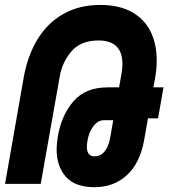

<svg xmlns="http://www.w3.org/2000/svg" viewBox="-66 -745 686 778"><path d="M163.5 -140Q163.5 -163.5 168.5 -193.5Q183.5 -279 232 -335Q280.5 -391 370.5 -391H416.5L426 -444.5Q430 -467 430 -486Q430 -581 333 -581Q261.5 -581 223.8 -537.2Q186 -493.5 176 -434.5L99 0H-45.5L30.5 -433.5Q46.5 -521.5 86.8 -587Q127 -652.5 191.2 -688.8Q255.5 -725 340.5 -725Q416.5 -725 467.8 -696.5Q519 -668 544 -617.5Q569 -567 569 -500Q569 -464.5 562.5 -428.5L555.5 -391H596.5L574.5 -265.5H533.5L518 -177Q501.5 -84.5 448.5 -35.5Q395.5 13.5 317 13.5Q238 13.5 200.8 -28.8Q163.5 -71 163.5 -140ZM286 -151Q286 -111.5 317 -111.5Q342 -111.5 358.2 -131.8Q374.5 -152 380.5 -187.5L393 -258H355.5Q331.5 -258 313 -234.5Q294.5 -211 288.5 -175Q286 -160 286 -151Z"/></svg>

Font: JuliaMono ExtraBold
Style: Italic
Weight: 800
Italic angle: -9°
Monospace: yes
Designer: cormullion
Foundry: corm
Version: Version 0.057; ttfautohint (v1.8.4)